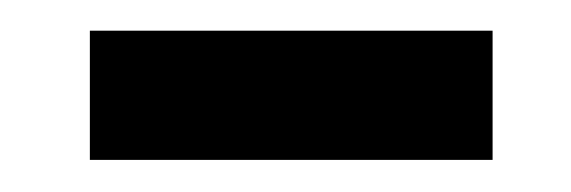

<svg xmlns="http://www.w3.org/2000/svg" viewBox="-20 -542 363 122"><path d="M37.1 -440.4V-522.5H293V-440.4Z"/></svg>

Font: Gen Shin Gothic Medium
Style: Regular
Weight: 500
Designer: [Source Han Sans]
Ryoko NISHIZUKA  (kana & ideographs); Paul D. Hunt (Latin, Greek & Cyrillic); Wenlong ZHANG  (bopomofo
Version: Version 1.002.20150607